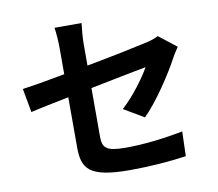

<svg xmlns="http://www.w3.org/2000/svg" viewBox="-85 -854 1125 992"><g transform="rotate(-10 478.0 -358.0)"><path d="M46.2 -470.9 68.9 -345.9C109 -355.8 185 -371.1 269.9 -388.1V-127.1C269.9 -14.2 301.1 38 519.2 38C621.1 38 736.2 29.1 815 17L818.9 -111.9C724.8 -93.8 619 -79.9 517 -79.9C413 -79.9 396 -100.9 396 -160.9V-414.1C532 -441.1 660.9 -467 690 -471.9C663 -422.9 599.8 -336.3 536.9 -279.1L642 -217C710.9 -284.1 797.9 -416.2 839.8 -495C848.7 -512.1 863.3 -533 872.2 -546.9L779.8 -619C761.7 -609 739 -601.9 712 -595.9C669 -585.9 534.8 -557.9 396 -532V-644.9C396 -677.9 400.2 -725.9 404.1 -753.9H262.1C267 -725.9 269.9 -676.8 269.9 -644.9V-508.9C174.7 -490.8 91.3 -476.9 46.2 -470.9Z"/></g></svg>

Font: Karasuma Gothic
Style: Bold
Weight: 700
Designer: Rasmus Andersson / Ryoko Nishizuka
Foundry: Genbu
Version: Version 1.00